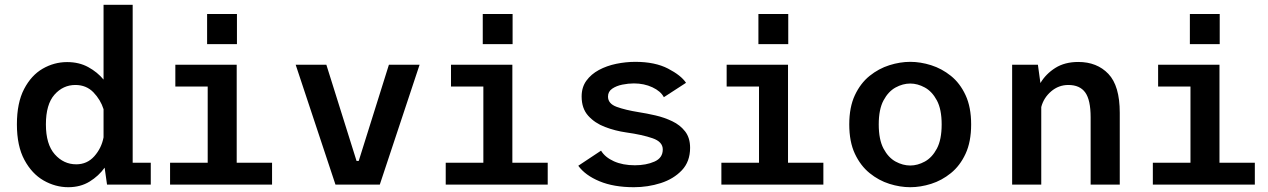

<svg xmlns="http://www.w3.org/2000/svg" viewBox="-20 -770 5290 801"><path d="M265 11Q211 11 162 -17Q113 -45 81.8 -103Q50.5 -161 50.5 -251Q50.5 -341 80.5 -398.5Q110.5 -456 158.2 -483.5Q206 -511 260 -511Q310 -511 348.2 -490Q386.5 -469 412 -438V-750H533.5V-91H609V0H426.5L416.5 -70.5Q392 -36 353.8 -12.5Q315.5 11 265 11ZM171.5 -251Q171.5 -168 208.5 -126.2Q245.5 -84.5 298 -84.5Q343.5 -84.5 373.5 -118.2Q403.5 -152 412 -197V-314.5Q399.5 -354 369.8 -384.8Q340 -415.5 294.5 -415.5Q243 -415.5 207.2 -375Q171.5 -334.5 171.5 -251Z M844 -711.5H968.5V-586H844ZM689.5 0V-91H846.5V-409H711.5V-500H967.5V-91H1115V0Z M1379.5 0 1213.5 -500H1341.5L1467.5 -98.5H1476.5L1602.5 -500H1730.5L1564.5 0Z M1994 -711.5H2118.5V-586H1994ZM1839.5 0V-91H1996.5V-409H1861.5V-500H2117.5V-91H2265V0Z M2624.5 11Q2540.5 11 2481 -13.8Q2421.5 -38.5 2392.5 -78.5L2487.5 -141.5Q2504 -114 2541 -97.2Q2578 -80.5 2628.5 -80.5Q2675.5 -80.5 2710.2 -95.8Q2745 -111 2745 -146.5Q2745 -178.5 2702.5 -193.2Q2660 -208 2592.5 -217.5Q2547 -224 2504.2 -240.2Q2461.5 -256.5 2434 -287Q2406.5 -317.5 2406.5 -367.5Q2406.5 -406 2426.2 -433.2Q2446 -460.5 2478.5 -478Q2511 -495.5 2551 -503.8Q2591 -512 2631 -512Q2712.5 -512 2767 -483.8Q2821.5 -455.5 2842 -424.5L2749.5 -364.5Q2736.5 -389.5 2701.8 -405.8Q2667 -422 2624.5 -422Q2601.5 -422 2576.5 -417Q2551.5 -412 2534 -400Q2516.5 -388 2516.5 -367Q2516.5 -337.5 2552.8 -324.2Q2589 -311 2645 -302Q2677.5 -297 2714.5 -288.5Q2751.5 -280 2784.5 -264.2Q2817.5 -248.5 2838.2 -221.8Q2859 -195 2859 -153.5Q2859 -96 2824.8 -59.8Q2790.5 -23.5 2736.8 -6.2Q2683 11 2624.5 11Z M3144 -711.5H3268.5V-586H3144ZM2989.5 0V-91H3146.5V-409H3011.5V-500H3267.5V-91H3415V0Z M3777.5 11Q3735 11 3690.5 -3Q3646 -17 3608 -47.8Q3570 -78.5 3546.5 -128.5Q3523 -178.5 3523 -251Q3523 -323 3546.5 -373Q3570 -423 3608 -453.5Q3646 -484 3690.5 -498Q3735 -512 3777.5 -512Q3820 -512 3864.5 -498Q3909 -484 3947 -453.5Q3985 -423 4008.2 -373Q4031.5 -323 4031.5 -251Q4031.5 -178.5 4008.2 -128.5Q3985 -78.5 3947 -47.8Q3909 -17 3864.5 -3Q3820 11 3777.5 11ZM3777.5 -79.5Q3808 -79.5 3838.2 -96Q3868.5 -112.5 3888.5 -150Q3908.5 -187.5 3908.5 -251Q3908.5 -314 3888.5 -351.2Q3868.5 -388.5 3838.2 -405Q3808 -421.5 3777.5 -421.5Q3746.5 -421.5 3716.2 -405Q3686 -388.5 3666 -351.2Q3646 -314 3646 -251Q3646 -187.5 3666 -150Q3686 -112.5 3716.2 -96Q3746.5 -79.5 3777.5 -79.5Z M4202.5 0V-500H4310L4320.5 -423.5Q4343 -461.5 4382.5 -486.5Q4422 -511.5 4478.5 -511.5Q4556.5 -511.5 4604 -461.8Q4651.5 -412 4651.5 -299.5V0H4530V-280.5Q4530 -353 4507.5 -384.2Q4485 -415.5 4437 -415.5Q4396.5 -415.5 4365.2 -388.8Q4334 -362 4324 -323.5V0Z M4944 -711.5H5068.5V-586H4944ZM4789.5 0V-91H4946.5V-409H4811.5V-500H5067.5V-91H5215V0Z"/></svg>

Font: Trispace Medium
Style: Regular
Weight: 500
Designer: Tyler Finck
Foundry: Etcetera Type Company
Version: Version 1.210; ttfautohint (v1.8.3)